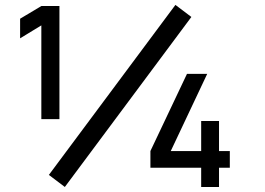

<svg xmlns="http://www.w3.org/2000/svg" viewBox="-20 -744 1054 764"><path d="M238 0 174.5 -48 678 -724.5 741.5 -676.5ZM144.5 -270V-643L60 -591.5V-669.5L144.5 -720H216.5V-270ZM780.5 0V-76.5H578.5V-143L724 -450H804.5L659.5 -143H780.5V-262.5H851.5V-143H894.5V-76.5H851.5V0Z"/></svg>

Font: Manrope KiralyPet SmBd KiralyPet
Style: Regular
Weight: 600
Designer: Mikhail Sharanda
Foundry: Mikhail Sharanda
Version: Version 4.502